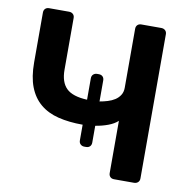

<svg xmlns="http://www.w3.org/2000/svg" viewBox="-79 -778 846 855"><g transform="rotate(10 344.5 -350.0)"><path d="M492 0Q481 0 474.5 -6.5Q468 -13 468 -24V-260Q452 -245 425.5 -235Q399 -225 368 -220V-144Q368 -133 361.5 -126.5Q355 -120 344 -120H336Q326 -120 319 -126.5Q312 -133 312 -144V-215Q250 -215 201.5 -227Q153 -239 119.5 -267Q86 -295 68.5 -340Q51 -385 51 -451V-676Q51 -687 57.5 -693.5Q64 -700 75 -700H165Q176 -700 183 -693.5Q190 -687 190 -676V-442Q190 -386 218 -358.5Q246 -331 312 -328V-425Q312 -436 319 -442.5Q326 -449 336 -449H344Q355 -449 361.5 -442.5Q368 -436 368 -425V-330Q386 -333 404 -338.5Q422 -344 436 -353Q450 -362 459 -376Q468 -390 468 -409V-676Q468 -687 474.5 -693.5Q481 -700 492 -700H582Q593 -700 600 -693.5Q607 -687 607 -676V-24Q607 -13 600 -6.5Q593 0 582 0Z"/></g></svg>

Font: Fz Rubik Med
Style: Regular
Weight: 500
Designer: Hubert and Fischer
Foundry: Hubert and Fischer
Version: Vit hóa bi FontZin.com